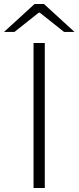

<svg xmlns="http://www.w3.org/2000/svg" viewBox="-43 -936 391 956"><path d="M124 -722H180V0H124ZM129 -916H176L328 -777H276L155 -873H150L29 -777H-23Z"/></svg>

Font: Nebula Sans Light
Style: Regular
Weight: 300
Designer: Paul D. Hunt for Adobe (as Source Sans)
Foundry: Nebula Entertainment & Broadcasting LLC
Version: Version 1.010